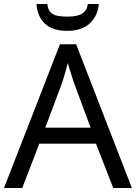

<svg xmlns="http://www.w3.org/2000/svg" viewBox="-20 -938 679 958"><path d="M545 0 459 -221H176L91 0H0L279 -717H360L638 0ZM352 -517Q349 -525 342 -546Q335 -567 328.5 -589.5Q322 -612 318 -624Q313 -604 307.5 -583.5Q302 -563 296.5 -546Q291 -529 287 -517L206 -301H432ZM473 -918Q468 -858 427.5 -821Q387 -784 315 -784Q241 -784 203.5 -820.5Q166 -857 162 -918H216Q219 -891 231.5 -877.5Q244 -864 265.5 -859.5Q287 -855 317 -855Q343 -855 364.5 -860Q386 -865 400.5 -878.5Q415 -892 418 -918Z"/></svg>

Font: Noto Sans Javanese
Style: Regular
Weight: 400
Designer: Monotype Design Team
Foundry: Monotype Imaging Inc.
Version: Version 2.004